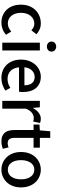

<svg xmlns="http://www.w3.org/2000/svg" viewBox="964 -1794 842 2811"><g transform="rotate(90 1385.5 -388.0)"><path d="M311 13Q255 13 207 -6.5Q159 -26 123.5 -62.5Q88 -99 68 -152.5Q48 -206 48 -274Q48 -343 70 -397Q92 -451 129.5 -488Q167 -525 216.5 -544.5Q266 -564 320 -564Q373 -564 412 -545.5Q451 -527 481 -501L424 -426Q401 -446 377.5 -457.5Q354 -469 325 -469Q291 -469 262 -455Q233 -441 212 -415.5Q191 -390 179 -354Q167 -318 167 -274Q167 -231 178.5 -195Q190 -159 210 -134Q230 -109 259 -95Q288 -81 322 -81Q357 -81 387 -95.5Q417 -110 442 -131L488 -55Q451 -21 405 -4Q359 13 311 13Z M604 -550H718V0H604ZM661 -653Q630 -653 609 -672Q588 -691 588 -721Q588 -751 609 -770Q630 -789 661 -789Q693 -789 714 -770Q735 -751 735 -721Q735 -691 714 -672Q693 -653 661 -653Z M1120 13Q1064 13 1015 -6.5Q966 -26 930 -62.5Q894 -99 873 -152.5Q852 -206 852 -274Q852 -341 873 -395Q894 -449 929 -486.5Q964 -524 1009.5 -544Q1055 -564 1103 -564Q1158 -564 1199.5 -545Q1241 -526 1269.5 -492Q1298 -458 1312.5 -410Q1327 -362 1327 -303Q1327 -286 1325.5 -270.5Q1324 -255 1322 -245H965Q972 -166 1017.5 -121.5Q1063 -77 1135 -77Q1172 -77 1204 -87.5Q1236 -98 1266 -118L1306 -45Q1268 -20 1221 -3.5Q1174 13 1120 13ZM1228 -324Q1228 -396 1196.5 -435Q1165 -474 1105 -474Q1079 -474 1055 -464Q1031 -454 1012 -435Q993 -416 980.5 -388Q968 -360 964 -324Z M1456 -550H1550L1559 -451H1563Q1592 -505 1632.5 -534.5Q1673 -564 1718 -564Q1738 -564 1752.5 -561Q1767 -558 1780 -552L1759 -452Q1745 -457 1733 -459Q1721 -461 1704 -461Q1670 -461 1633 -435Q1596 -409 1570 -343V0H1456Z M1803 -544 1888 -550 1901 -702H1998V-550H2141V-458H1998V-179Q1998 -129 2016.5 -104Q2035 -79 2078 -79Q2092 -79 2108.5 -83Q2125 -87 2137 -92L2158 -7Q2135 1 2107.5 7Q2080 13 2050 13Q2003 13 1971 -1Q1939 -15 1919.5 -40Q1900 -65 1891.5 -101Q1883 -137 1883 -180V-458H1803Z M2463 13Q2412 13 2365.5 -6.5Q2319 -26 2283 -62.5Q2247 -99 2226 -152.5Q2205 -206 2205 -274Q2205 -343 2226 -397Q2247 -451 2283 -488Q2319 -525 2365.5 -544.5Q2412 -564 2463 -564Q2515 -564 2562 -544.5Q2609 -525 2645 -488Q2681 -451 2702 -397Q2723 -343 2723 -274Q2723 -206 2702 -152.5Q2681 -99 2645 -62.5Q2609 -26 2562 -6.5Q2515 13 2463 13ZM2463 -81Q2529 -81 2567 -133.5Q2605 -186 2605 -274Q2605 -362 2567 -415.5Q2529 -469 2463 -469Q2431 -469 2405.5 -455Q2380 -441 2362 -415.5Q2344 -390 2334 -354Q2324 -318 2324 -274Q2324 -186 2361.5 -133.5Q2399 -81 2463 -81Z"/></g></svg>

Font: Kinto Sans Med
Style: Regular
Weight: 500
Designer: Authors: Ryoko NISHIZUKA  (kana & ideographs); Paul D. Hunt (Latin, Greek & Cyrillic); Wenlong ZHANG  (bopomofo); Sandol
Foundry: Adobe Systems Incorporated, ookami Inc.
Version: Version 0.001